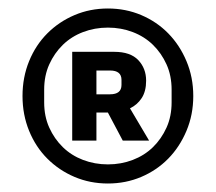

<svg xmlns="http://www.w3.org/2000/svg" viewBox="-20 -730 508 452"><path d="M234 -298Q192 -298 155.5 -313.5Q119 -329 91.5 -356.5Q64 -384 48.5 -422Q33 -460 33 -504Q33 -548 48.5 -586Q64 -624 91.5 -651.5Q119 -679 155.5 -694.5Q192 -710 234 -710Q276 -710 312.5 -694.5Q349 -679 376 -651.5Q403 -624 419 -586Q435 -548 435 -504Q435 -460 419 -422Q403 -384 376 -356.5Q349 -329 312.5 -313.5Q276 -298 234 -298ZM234 -343Q265 -343 292.5 -353.5Q320 -364 340 -383.5Q360 -403 372 -429.5Q384 -456 384 -489V-519Q384 -552 372 -578.5Q360 -605 340 -624.5Q320 -644 292.5 -654.5Q265 -665 234 -665Q203 -665 175.5 -654.5Q148 -644 128 -624.5Q108 -605 96 -578.5Q84 -552 84 -519V-489Q84 -456 96 -429.5Q108 -403 128 -383.5Q148 -364 175.5 -353.5Q203 -343 234 -343ZM207 -399H150V-608H249Q287 -608 305.5 -588.5Q324 -569 324 -540Q324 -515 313.5 -499Q303 -483 286 -475L331 -399H269L234 -465H207ZM239 -508Q266 -508 266 -530V-542Q266 -564 239 -564H207V-508Z"/></svg>

Font: IBM Plex Sans Thai SmBld
Style: Regular
Weight: 600
Designer: Mike Abbink, Paul van der Laan, Pieter van Rosmalen, Ben Mitchell, Mark Frömberg
Foundry: Bold Monday
Version: Version 1.2